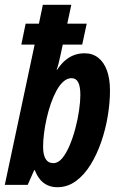

<svg xmlns="http://www.w3.org/2000/svg" viewBox="-27 -780 500 810"><path d="M214.8 9.8Q191.4 9.8 173.1 1.2Q154.8 -7.3 141.6 -23.4Q128.4 -39.6 120.1 -62H117.2L89.8 0H-6.8L119.1 -591.8H63L81.1 -680.2H137.2L153.8 -759.8H273.9L256.8 -680.2H338.9L319.8 -591.8H237.8Q231 -560.1 226.8 -541Q222.7 -522 219.5 -509.8Q216.3 -497.6 211.9 -485.8H213.9Q230.5 -510.3 248.3 -525.4Q266.1 -540.5 286.4 -547.9Q306.6 -555.2 330.1 -555.2Q363.3 -555.2 387.2 -536.6Q411.1 -518.1 424.1 -482.9Q437 -447.8 437 -397.9Q437 -347.2 427.7 -291Q418.5 -234.9 400.1 -181.6Q381.8 -128.4 355 -85Q328.1 -41.5 293 -15.9Q257.8 9.8 214.8 9.8ZM198.2 -91.8Q218.3 -91.8 235.4 -112.3Q252.4 -132.8 266.6 -166.3Q280.8 -199.7 291 -238.5Q301.3 -277.3 306.6 -314.5Q312 -351.6 312 -378.9Q312 -416 302.7 -433.1Q293.5 -450.2 274.9 -450.2Q256.8 -450.2 240.7 -436Q224.6 -421.9 211.4 -397.7Q198.2 -373.5 187.7 -343.5Q177.2 -313.5 169.9 -281Q162.6 -248.5 158.7 -217.5Q154.8 -186.5 154.8 -161.1Q154.8 -127 165.5 -109.4Q176.3 -91.8 198.2 -91.8Z"/></svg>

Font: Open Sans Condensed
Style: Italic
Weight: 400
Width: 3
Italic angle: -12°
Designer: Monotype Design Team
Foundry: Monotype Imaging Inc.
Version: Version 3.000